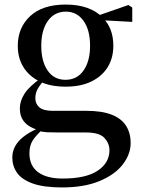

<svg xmlns="http://www.w3.org/2000/svg" viewBox="-20 -563 624 842"><path d="M252 259Q171 259 123 241.5Q75 224 54.5 194.5Q34 165 34 128Q34 84 68 50Q102 16 169 -9L173 -1Q141 27 125 50.5Q109 74 109 109Q109 164 147 192Q185 220 254 220Q357 220 408.5 185.5Q460 151 460 96Q460 66 438 42Q416 18 358 18H239Q208 18 187 17Q166 16 147 10V7Q67 -16 67 -87Q67 -120 87.5 -152Q108 -184 158 -219V-228L179 -218Q156 -192 145.5 -173.5Q135 -155 135 -132Q135 -107 153 -92Q171 -77 211 -77H358Q427 -77 470 -60Q513 -43 533 -11Q553 21 553 64Q553 113 518.5 158Q484 203 416.5 231Q349 259 252 259ZM268 -183Q200 -183 153.5 -206Q107 -229 82.5 -269Q58 -309 58 -362Q58 -442 112.5 -492.5Q167 -543 268 -543Q322 -543 362.5 -528.5Q403 -514 428 -488L431 -485Q477 -439 477 -362Q477 -309 452.5 -269Q428 -229 381.5 -206Q335 -183 268 -183ZM267 -213Q318 -213 346.5 -254Q375 -295 375 -362Q375 -432 346 -472Q317 -512 269 -512Q219 -512 190 -471.5Q161 -431 161 -362Q161 -294 189 -253.5Q217 -213 267 -213ZM396 -476V-492H402L543 -541L560 -530V-467Z"/></svg>

Font: Noto Serif KR SemiBold
Style: Regular
Weight: 600
Designer: Ryoko NISHIZUKA 西塚涼子 (kana & ideographs); Frank Grießhammer (Latin, Greek & Cyrillic); Wenlong ZHANG 张文龙 (bopomofo); San
Foundry: Adobe
Version: Version 2.003-H1;hotconv 1.1.1;makeotfexe 2.6.0